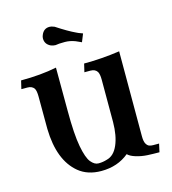

<svg xmlns="http://www.w3.org/2000/svg" viewBox="-94 -670 681 760"><g transform="rotate(-15 246.0 -290.0)"><path d="M229 12.7Q172.9 12.7 136.2 -17.6Q67.9 -74.2 64.9 -203.1Q64.5 -208 64.5 -336.4Q64.5 -358.4 59.1 -368.7Q50.8 -382.3 30.8 -382.3H6.3L14.2 -416Q95.2 -416 160.6 -429.2L161.1 -252.4Q161.1 -155.3 170.7 -105Q180.2 -54.7 194.8 -37.1Q209.5 -19.5 224.6 -19.5H227.5Q243.7 -19.5 260.7 -24.9Q290.5 -32.2 306.6 -69.3Q322.8 -106.4 323.2 -162.6V-336.4Q323.2 -358.4 317.4 -368.7Q309.1 -382.3 289.6 -382.3H264.6L272.5 -416Q344.7 -416 418.9 -426.8V-79.1Q418.9 -57.1 424.6 -47.6Q430.2 -38.1 437.3 -35.6Q444.3 -33.2 452.6 -33.2H477.1L469.7 0.5Q444.8 0.5 420.9 -0.7Q397 -2 374.5 -8.8Q352.1 -15.6 342.3 -25.9Q295.9 12.7 229 12.7ZM286.1 -499.5 263.2 -509.8Q241.7 -518.1 220.7 -518.1Q194.3 -518.1 182.1 -515.6Q172.9 -515.6 163.1 -519.5Q140.6 -530.3 140.6 -553.7Q140.6 -560.5 143.6 -567.4Q153.3 -591.8 177.2 -591.8Q185.1 -591.8 192.9 -588.4L197.3 -586.9Q244.1 -556.2 273.9 -542.5Q279.3 -540 282.2 -538.6L299.3 -532.2Z"/></g></svg>

Font: Quaaykop
Style: Medium
Weight: 500
Designer: Tup Wanders
Foundry: Free font, DO NOT SELL
Version: Version 1.00;July 31, 2023;FontCreator 11.5.0.2430 64-bit